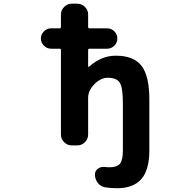

<svg xmlns="http://www.w3.org/2000/svg" viewBox="-20 -793 1040 1020"><path d="M252 -534.2Q229.5 -534.2 213.4 -550.3Q197.3 -566.4 197.3 -588.4Q197.3 -610.4 213.4 -626.5Q229.5 -642.6 252 -642.6H296.9Q303.7 -642.6 303.7 -650.4V-715.8Q303.7 -739.3 320.8 -756.3Q337.9 -773.4 361.3 -773.4H390.6Q414.1 -773.4 431.2 -756.3Q448.2 -739.3 448.2 -715.8V-650.4Q448.2 -642.6 455.1 -642.6H548.8Q571.3 -642.6 587.4 -626.5Q603.5 -610.4 603.5 -588.4Q603.5 -566.4 587.4 -550.3Q571.3 -534.2 548.8 -534.2H455.1Q448.2 -534.2 448.2 -527.3V-441.4Q448.2 -438.5 450.2 -438Q452.1 -437.5 453.1 -438.5Q517.6 -497.1 594.7 -497.1Q595.7 -497.1 596.7 -497.1Q689.5 -497.1 731.4 -443.8Q773.4 -390.6 773.4 -263.7V5.9Q773.4 109.4 731 158.2Q688.5 207 600.6 207Q569.3 207 539.1 202.1Q514.6 198.2 499.5 178.7Q484.4 159.2 484.4 133.8Q484.4 114.3 501 102.5Q513.7 93.8 529.3 93.8Q533.2 93.8 537.1 93.8Q549.8 95.7 560.5 95.7Q601.6 95.7 617.2 76.7Q632.8 57.6 632.8 5.9V-244.1Q632.8 -328.1 616.2 -354Q599.6 -379.9 551.8 -379.9Q515.6 -379.9 481.9 -346.2Q448.2 -312.5 448.2 -273.4V-78.1Q448.2 -54.7 431.2 -37.6Q414.1 -20.5 390.6 -20.5H361.3Q337.9 -20.5 320.8 -37.6Q303.7 -54.7 303.7 -78.1V-527.3Q303.7 -534.2 296.9 -534.2Z"/></svg>

Font: Gen Jyuu Gothic Monospace Bold
Style: Bold
Weight: 700
Designer: [Source Han Sans]
Ryoko NISHIZUKA  (kana & ideographs); Paul D. Hunt (Latin, Greek & Cyrillic); Wenlong ZHANG  (bopomofo
Version: Version 1.002.20150607